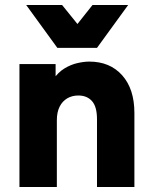

<svg xmlns="http://www.w3.org/2000/svg" viewBox="-20 -750 612 770"><path d="M58 0V-493H203V-355H163Q173 -402 193 -431Q213 -460 238.5 -475.5Q264 -491 290.5 -497Q317 -503 338 -503Q421 -503 470 -448Q519 -393 519 -297V0H369V-272Q369 -322 349 -344.5Q329 -367 294 -367Q269 -367 249.5 -355.5Q230 -344 219 -322Q208 -300 208 -268V0ZM210 -558 85 -730H229L334 -600H248L351 -730H494L369 -558Z"/></svg>

Font: SUSE ExtraBold
Style: Regular
Weight: 800
Designer: Rene Bieder
Foundry: SUSE
Version: Version 1.000